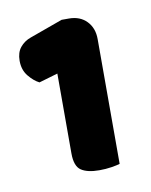

<svg xmlns="http://www.w3.org/2000/svg" viewBox="-50 -741 323 412"><g transform="rotate(-10 111.0 -535.0)"><path d="M82 -589 41 -577Q29 -583 18 -596.5Q7 -610 7 -630Q7 -648 16 -659Q25 -670 39 -675L111 -701H127Q151 -701 165.5 -686Q180 -671 180 -647V-375Q174 -373 161.5 -371Q149 -369 135 -369Q109 -369 95.5 -378Q82 -387 82 -415Z"/></g></svg>

Font: Baloo Paaji 2 ExtraBold
Style: Regular
Weight: 800
Designer: Shuchita Grover, Noopur Datye and Ek Type
Foundry: Ek Type
Version: Version 1.640;hotconv 1.0.111;makeotfexe 2.5.65597; ttfautoh